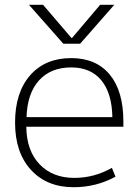

<svg xmlns="http://www.w3.org/2000/svg" viewBox="-20 -773 584 803"><path d="M101 -753H160L279 -614H281L399 -753H458L315 -590H245ZM90 -243Q91 -143 145.5 -86Q200 -29 291 -29Q374 -29 448 -71L463 -34Q382 10 288 10Q176 10 109.5 -62.5Q43 -135 43 -260Q43 -386 106 -458Q169 -530 278 -530Q382 -530 439 -461Q496 -392 496 -265V-243ZM91 -283H450Q448 -384 403.5 -437.5Q359 -491 278 -491Q192 -491 143 -436.5Q94 -382 91 -283Z"/></svg>

Font: Mplus 1p Light
Style: Regular
Weight: 300
Version: Version 1.061